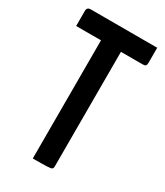

<svg xmlns="http://www.w3.org/2000/svg" viewBox="-177 -775 732 850"><g transform="rotate(30 189.0 -350.0)"><path d="M136 0V-689Q136 -689 138.5 -689.5Q141 -690 155 -690H219Q233 -690 235.5 -689.5Q238 -689 238 -689V-19Q238 -9 233.5 -5.5Q229 -2 207.5 -1Q186 0 136 0ZM9 -604V-681Q9 -700 28 -700H368V-623Q368 -612 364 -608Q360 -604 349 -604Z"/></g></svg>

Font: Yanone Kaffeesatz ExtraLight SemiBold
Style: Regular
Weight: 600
Version: Version 2.003